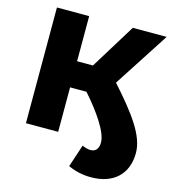

<svg xmlns="http://www.w3.org/2000/svg" viewBox="-129 -807 1018 1122"><g transform="rotate(15 380.0 -246.5)"><path d="M524 207C660 207 742 130 742 2C742 -102 658 -214 523 -365L740 -700H535L367 -427H271V-700H76V0H271V-269H370C452 -177 529 -68 529 -4C529 34 511 54 480 54C466 54 448 49 430 41L385 177C429 197 474 207 524 207Z"/></g></svg>

Font: Montserrat-Alt1 ExtBd
Style: Regular
Weight: 800
Designer: Differentunic
Foundry: Differentunic
Version: Version 7.222